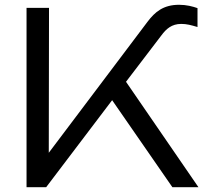

<svg xmlns="http://www.w3.org/2000/svg" viewBox="-20 -783 864 803"><path d="M701 0H810L507 -441L655 -635C675 -662 698 -683 738 -683C761 -683 779 -678 806 -670V-749C786 -756 760 -763 729 -763C663 -763 628 -733 597 -692L184 -144L185 -750H91V0H173L449 -364Z"/></svg>

Font: Bounded Light
Style: Regular
Weight: 300
Designer: Vlad Churkin
Version: Version 3.0